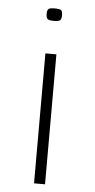

<svg xmlns="http://www.w3.org/2000/svg" viewBox="-52 -751 386 783"><g transform="rotate(5 140.5 -359.0)"><path d="M140 -667Q121 -667 115 -672Q109 -677 109 -693Q109 -709 115 -713.5Q121 -718 140 -718Q160 -718 166 -713.5Q172 -709 172 -693Q172 -677 166 -672Q160 -667 140 -667ZM118 0V-532H163V0Z"/></g></svg>

Font: Georama ExtraExtended ExtraLight
Style: Regular
Weight: 200
Width: 8
Designer: Jean-Baptiste Levee
Foundry: Production Type
Version: Version 1.000